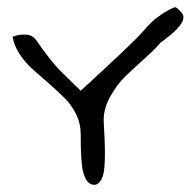

<svg xmlns="http://www.w3.org/2000/svg" viewBox="-20 -581 529 533"><path d="M81 -469Q123 -408 150 -382L204 -329Q229 -352 276 -395.5Q323 -439 347 -463Q360 -475 377.5 -494.5Q395 -514 403.5 -522Q412 -530 428 -541Q444 -552 465 -561Q469 -562 480 -550.5Q491 -539 489 -532Q489 -525 484.5 -517.5Q480 -510 472 -501.5Q464 -493 457 -487Q450 -481 439 -472.5Q428 -464 426 -463Q414 -448 383 -420Q352 -392 328 -369Q304 -346 285 -311Q266 -276 268 -242Q275 -130 267 -98Q260 -71 244 -68Q232 -67 223.5 -76.5Q215 -86 210 -107Q204 -134 204 -210Q204 -238 191.5 -263.5Q179 -289 159.5 -308.5Q140 -328 116 -349Q92 -370 71.5 -388Q51 -406 35 -430Q19 -454 15 -479Q32 -486 51 -485Q70 -484 81 -469Z"/></svg>

Font: Long Cang
Style: Regular
Weight: 400
Designer: ZhongQi
Foundry: ZhongQi
Version: Version 2.001